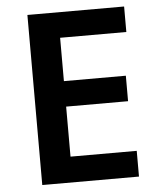

<svg xmlns="http://www.w3.org/2000/svg" viewBox="-52 -759 661 803"><g transform="rotate(-5 279.0 -357.0)"><path d="M499 0H93V-714H499V-607H221V-425H481V-318H221V-108H499Z"/></g></svg>

Font: Noto Sans SemiBold
Style: Regular
Weight: 600
Designer: Monotype Design Team
Foundry: Monotype Imaging Inc.
Version: Version 2.007